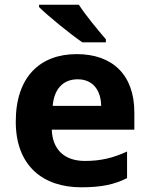

<svg xmlns="http://www.w3.org/2000/svg" viewBox="-20 -786 637 816"><path d="M315 -766H146V-756C184 -718 279 -641 330 -606H430V-619C398 -656 344 -721 315 -766ZM306 -556C151 -556 47 -460 47 -269C47 -80 164 10 325 10C412 10 466 -2 520 -29V-142C461 -115 409 -102 341 -102C251 -102 203 -153 200 -235H551V-308C551 -468 458 -556 306 -556ZM310 -449C376 -449 409 -401 410 -336H204C210 -410 250 -449 310 -449Z"/></svg>

Font: Noto Sans Lao UI
Style: Bold
Weight: 700
Designer: Monotype Design Team
Foundry: Monotype Imaging Inc.
Version: Version 2.000